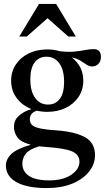

<svg xmlns="http://www.w3.org/2000/svg" viewBox="-20 -690 532 975"><path d="M219.5 -122Q192.5 -122 167 -128Q131.5 -116.5 131.5 -84Q131.5 -68.5 140.5 -57.5Q149.5 -46.5 178.2 -39.2Q207 -32 266.5 -28Q359.5 -21.5 411 6.5Q462.5 34.5 462.5 98Q462.5 142.5 433 180.5Q403.5 218.5 348.5 241.8Q293.5 265 217 265Q116.5 265 63.2 234.8Q10 204.5 10 150.5Q10 117.5 38.8 91Q67.5 64.5 136.5 45Q85 31.5 67.8 6.8Q50.5 -18 51 -47.5Q51 -78.5 74.5 -101Q98 -123.5 140 -136Q92.5 -154.5 64.5 -192.5Q36.5 -230.5 36.5 -280Q36.5 -327 60.8 -363Q85 -399 126.2 -419Q167.5 -439 220 -439Q253.5 -439 283.5 -430Q326 -425 357 -428Q388 -431 411.8 -435.8Q435.5 -440.5 456.5 -440.5Q492.5 -440.5 492.5 -400.5Q492.5 -378.5 479.5 -365.5Q466.5 -352.5 448.5 -352.5Q433.5 -352.5 420 -361.5Q406.5 -370.5 389 -381.5Q371.5 -392.5 344.5 -398.5Q403 -352.5 403 -281Q403 -234 379 -198Q355 -162 313.5 -142Q272 -122 219.5 -122ZM224 -159Q262 -159 283.8 -188.2Q305.5 -217.5 305.5 -273.5Q305.5 -335.5 281 -368.8Q256.5 -402 216 -402Q178 -402 156 -372.8Q134 -343.5 134 -287.5Q134 -225.5 158.8 -192.2Q183.5 -159 224 -159ZM93.5 141Q93.5 180.5 127 203.2Q160.5 226 231 226Q299.5 226 341.5 197.8Q383.5 169.5 383.5 131Q383.5 95 346 78.8Q308.5 62.5 210.5 56Q194 55 179 53Q129.5 67.5 111.5 90Q93.5 112.5 93.5 141ZM78 -504.5 178 -670H265L365 -504.5H327L221.5 -597.5L116 -504.5Z"/></svg>

Font: Newsreader Text Medium
Style: Regular
Weight: 500
Designer: Hugues Gentile
Foundry: Production Type
Version: Version 1.001